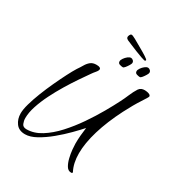

<svg xmlns="http://www.w3.org/2000/svg" viewBox="-212 -988 1075 1172"><g transform="rotate(30 325.5 -402.0)"><path d="M469 55Q448 55 435.5 34.5Q423 14 416 -15Q409 -44 406.5 -71Q404 -98 404 -112Q404 -141 406.5 -170Q409 -199 413 -227Q390 -201 353.5 -164Q317 -127 273.5 -91Q230 -55 187 -31Q144 -7 108 -7Q65 -7 43.5 -36Q22 -65 22 -105Q22 -132 33.5 -173Q45 -214 64 -262.5Q83 -311 105 -358.5Q127 -406 147.5 -446Q168 -486 183 -510Q197 -530 208 -549Q219 -568 234.5 -580.5Q250 -593 275 -593Q292 -593 299 -589Q306 -585 306 -579Q306 -569 293.5 -554.5Q281 -540 273 -528Q253 -500 225.5 -459.5Q198 -419 169.5 -372Q141 -325 116.5 -276Q92 -227 76.5 -180Q61 -133 61 -94Q61 -75 68.5 -56.5Q76 -38 101 -38Q153 -38 203.5 -69.5Q254 -101 300.5 -152Q347 -203 387.5 -262Q428 -321 460 -377Q492 -433 512 -473Q526 -500 539 -531Q552 -562 568 -587Q576 -598 586 -602Q596 -606 609 -606Q614 -606 624 -604.5Q634 -603 642.5 -598.5Q651 -594 651 -586Q651 -581 622 -537Q593 -493 558 -425Q506 -323 479 -233Q452 -143 452 -72Q452 -2 478 47V49Q478 55 469 55ZM541 -660Q532 -660 519 -664Q506 -668 506 -682Q506 -691 514.5 -703.5Q523 -716 535 -725.5Q547 -735 557 -735Q565 -735 572.5 -728Q580 -721 579 -711Q579 -706 571.5 -693.5Q564 -681 555.5 -670.5Q547 -660 541 -660ZM421 -660Q412 -660 399 -664Q386 -668 386 -682Q386 -691 394.5 -703.5Q403 -716 415 -725.5Q427 -735 437 -735Q445 -735 452.5 -728Q460 -721 459 -711Q459 -706 451.5 -693.5Q444 -681 435.5 -670.5Q427 -660 421 -660ZM514 -762Q511 -762 490.5 -769Q470 -776 444 -786.5Q418 -797 395.5 -806.5Q373 -816 366 -819Q362 -821 358 -825Q354 -829 354 -836Q354 -841 358 -849.5Q362 -858 368 -859Q373 -859 378.5 -857Q384 -855 397 -848Q411 -840 434 -827Q457 -814 480 -800.5Q503 -787 517 -776Q519 -775 520.5 -773Q522 -771 523 -769Q523 -762 514 -762Z"/></g></svg>

Font: Hurricane
Style: Regular
Weight: 400
Designer: Robert E. Leuschke
Foundry: Robert E. Leuschke
Version: Version 1.010; ttfautohint (v1.8.3)